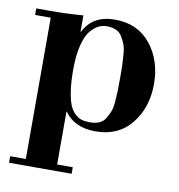

<svg xmlns="http://www.w3.org/2000/svg" viewBox="-81 -576 810 870"><g transform="rotate(10 324.0 -141.0)"><path d="M18 220V190H90V-460H18V-490H80Q158 -490 234 -496V-421H236Q276 -502 379 -502Q484 -502 543.5 -427.5Q603 -353 603 -245Q603 -137 543.5 -62.5Q484 12 379 12Q281 12 236 -53H234V190H306V220ZM347 -466Q327 -466 309 -457Q291 -448 272.5 -426Q254 -404 242.5 -357.5Q231 -311 231 -245Q231 -190 237 -149.5Q243 -109 252.5 -85.5Q262 -62 277.5 -47.5Q293 -33 309 -28.5Q325 -24 347 -24Q371 -24 389 -31.5Q407 -39 417.5 -56.5Q428 -74 434.5 -90Q441 -106 443.5 -137Q446 -168 446.5 -187Q447 -206 447 -245Q447 -284 446.5 -303Q446 -322 443.5 -353Q441 -384 434.5 -400Q428 -416 417.5 -433.5Q407 -451 389 -458.5Q371 -466 347 -466Z"/></g></svg>

Font: Justus
Style: Bold
Weight: 700
Version: Version 001.001